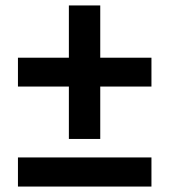

<svg xmlns="http://www.w3.org/2000/svg" viewBox="-20 -685 622 705"><path d="M45.9 0V-106.9H536.1V0ZM45.9 -367.2V-473.1H232.9V-665H348.1V-473.1H536.1V-367.2H348.1V-174.8H232.9V-367.2Z"/></svg>

Font: TASA Orbiter Deck SemiBold
Style: Regular
Weight: 600
Designer: Weizhong Zhang
Version: Version 1.000;Glyphs 3.1.2 (3151)